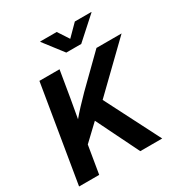

<svg xmlns="http://www.w3.org/2000/svg" viewBox="-213 -1102 1186 1255"><g transform="rotate(-30 379.5 -474.0)"><path d="M154.8 -161.6 171.9 -308.6Q201.2 -346.7 229 -380.1Q256.8 -413.6 287.8 -446.8Q318.8 -480 356.4 -518.1L569.8 -727.5H759.3L393.1 -372.6L381.3 -376ZM18.6 0 139.2 -727.5H291L257.8 -528.3L225.1 -343.3L215.3 -270.5L170.4 0ZM480.5 0 318.8 -328.6 420.9 -440.4 646 0ZM397 -947.8 451.2 -864.7 533.7 -947.8H658.2L657.7 -944.8L496.6 -799.8H383.8L272 -944.8L272.5 -947.8Z"/></g></svg>

Font: Inter 18pt
Style: Bold Italic
Weight: 700
Italic angle: -9.3988°
Designer: Rasmus Andersson
Foundry: rsms
Version: Version 4.001;git-66647c0bb